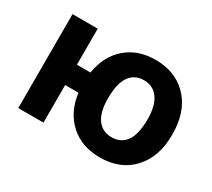

<svg xmlns="http://www.w3.org/2000/svg" viewBox="-110 -732 1032 935"><g transform="rotate(30 406.0 -264.0)"><path d="M207 -325.7H283.2Q298.8 -424.3 364 -481.2Q429.2 -538.1 528.3 -538.1Q635.3 -538.1 702.9 -472.7Q770.5 -407.2 778.3 -294.9L779.3 -258.8Q779.3 -137.2 711.4 -63.7Q643.6 9.8 529.3 9.8Q426.3 9.8 360.6 -49.8Q294.9 -109.4 281.7 -211.4H207V0H65.4V-528.3H207ZM419.9 -258.8Q419.9 -183.6 448.2 -143.8Q476.6 -104 529.3 -104Q581.5 -104 609.9 -143.6Q638.2 -183.1 638.2 -269Q638.2 -342.8 609.4 -383.3Q580.6 -423.8 528.3 -423.8Q476.6 -423.8 448.2 -383.5Q419.9 -343.3 419.9 -258.8Z"/></g></svg>

Font: Roboto
Style: Bold
Weight: 700
Designer: Google
Version: Version 2.134; 2016; ttfautohint (v1.6)